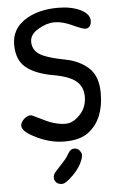

<svg xmlns="http://www.w3.org/2000/svg" viewBox="-59 -702 576 950"><g transform="rotate(-5 229.5 -227.0)"><path d="M266 -662Q331 -662 376.5 -640Q422 -618 422 -584Q422 -569 414.5 -558Q407 -547 392.5 -547Q378 -547 330 -569.5Q282 -592 242.5 -592Q203 -592 161 -567Q119 -542 119 -506Q119 -457 170 -434Q208 -417 279 -403.5Q350 -390 395 -348.5Q440 -307 440 -223Q440 -95 363 -34Q320 0 241.5 0Q163 0 85 -43Q34 -70 34 -97Q34 -107 42.5 -119Q51 -131 66 -139Q81 -147 93.5 -141.5Q106 -136 134 -122Q162 -108 175 -103Q217 -87 254 -87Q291 -87 325.5 -123.5Q360 -160 360 -213Q360 -283 290 -311Q256 -325 213 -332Q124 -348 79 -385.5Q34 -423 34 -499Q34 -575 99 -618.5Q164 -662 266 -662ZM318 90Q305 132 267 170Q229 208 210.5 208Q192 208 182 198Q172 188 172 173.5Q172 159 184.5 144.5Q197 130 219.5 106.5Q242 83 254 61Q266 39 284 39Q302 39 311.5 51.5Q321 64 321 73Q321 82 318 90Z"/></g></svg>

Font: Patrick Hand
Style: Regular
Weight: 400
Designer: Patrick Wagesreiter
Foundry: Patrick Wagesreiter
Version: Version 1.003;PS 001.003;hotconv 1.0.70;makeotf.lib2.5.58329